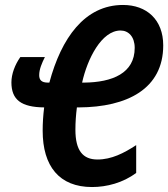

<svg xmlns="http://www.w3.org/2000/svg" viewBox="-20 -744 678 774"><path d="M351 10C410 10 476 -7 529 -47V-159C480 -127 430 -101 373 -101C314 -101 284 -137 284 -221C284 -250 286 -280 290 -311H298C493 -312 638 -386 638 -561C638 -665 571 -724 476 -724C321 -724 227 -590 179 -411H173C147 -411 138 -422 138 -441C138 -465 149 -490 161 -514H62C40 -483 26 -445 26 -412C26 -342 65 -312 158 -311C154 -279 152 -248 152 -217C152 -74 219 10 351 10ZM319 -411H311C332 -506 389 -621 466 -621C498 -621 523 -596 523 -551C523 -449 433 -412 319 -411Z"/></svg>

Font: Noto Sans ExtraCondensed
Style: Bold Italic
Weight: 700
Width: 2
Italic angle: -12°
Designer: Monotype Design Team
Foundry: Monotype Imaging Inc.
Version: Version 2.013